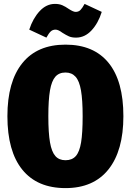

<svg xmlns="http://www.w3.org/2000/svg" viewBox="-20 -945 672 985"><path d="M613 -349Q613 -172 536.5 -76Q460 20 316 20Q171 20 94.5 -74.5Q18 -169 18 -349Q18 -526 94.5 -621Q171 -716 316 -716Q461 -716 537 -622.5Q613 -529 613 -349ZM228 -349Q228 -263 236.5 -214.5Q245 -166 264 -144.5Q283 -123 316 -123Q350 -123 369 -144.5Q388 -166 396 -214.5Q404 -263 404 -349Q404 -432 395.5 -481Q387 -530 367.5 -551.5Q348 -573 316 -573Q283 -573 264 -551.5Q245 -530 236.5 -481.5Q228 -433 228 -349ZM300 -777Q279 -793 265 -793Q250 -793 240 -783.5Q230 -774 218 -752L130 -793Q149 -851 183.5 -888Q218 -925 262 -925Q284 -925 300 -918Q316 -911 333 -899Q356 -884 368 -884Q383 -884 392.5 -893.5Q402 -903 414 -925L502 -884Q484 -826 449.5 -789Q415 -752 370 -752Q348 -752 333.5 -758.5Q319 -765 300 -777Z"/></svg>

Font: Fira Sans Condensed Black
Style: Regular
Weight: 900
Width: 3
Designer: Carrois Corporate & Edenspiekermann AG
Foundry: Carrois Corporate GbR & Edenspiekermann AG
Version: Version 4.203